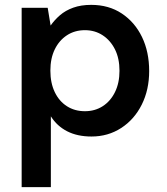

<svg xmlns="http://www.w3.org/2000/svg" viewBox="-20 -549 685 789"><path d="M69 220V-517H176L188 -444Q204 -467 226.5 -486.5Q249 -506 281 -517.5Q313 -529 355 -529Q427 -529 480.5 -493.5Q534 -458 563.5 -397Q593 -336 593 -257Q593 -180 562.5 -119Q532 -58 478 -23Q424 12 356 12Q298 12 256 -9.5Q214 -31 189 -71V220ZM329 -92Q370 -92 402 -112.5Q434 -133 452.5 -170.5Q471 -208 471 -258Q471 -309 452.5 -346Q434 -383 402 -404Q370 -425 329 -425Q287 -425 255 -404Q223 -383 205 -346Q187 -309 187 -259Q187 -208 205 -170.5Q223 -133 255 -112.5Q287 -92 329 -92Z"/></svg>

Font: DM Sans 11pt SemiBold
Style: Regular
Weight: 600
Version: Version 4.004;gftools[0.9.30]